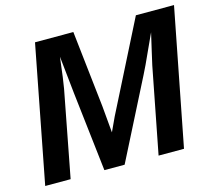

<svg xmlns="http://www.w3.org/2000/svg" viewBox="-99 -811 1049 934"><g transform="rotate(-15 425.5 -344.0)"><path d="M589 0 673 -432Q680 -464 689 -502.5Q698 -541 709 -589L675 -515Q656 -472 642 -443Q628 -414 620 -398L418 0H316L270 -400L250 -589Q236 -470 229 -433L146 0H18L151 -688H344L387 -303L399 -168L432 -239Q440 -255 496.5 -366.5Q553 -478 659 -688H851L717 0Z"/></g></svg>

Font: Libra Sans Modern
Style: Bold Italic
Weight: 700
Italic angle: -12°
Foundry: Stefan Peev, Context Ltd
Version: Version 1.000